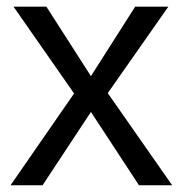

<svg xmlns="http://www.w3.org/2000/svg" viewBox="-20 -548 540 568"><path d="M249 -216.8 106 0H11.2L199.2 -271.5L20 -528.3H117.2L249 -322.8L379.9 -528.3H478L298.8 -272.5L489.3 0H391.1Z"/></svg>

Font: Arimo Nerd Font
Style: Regular
Weight: 400
Designer: Steve Matteson
Foundry: Monotype Imaging Inc.
Version: Version 1.33;Nerd Fonts 3.2.1